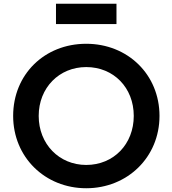

<svg xmlns="http://www.w3.org/2000/svg" viewBox="-20 -990 918 1022"><path d="M600 -862V-970H278V-862ZM439 12C658 12 829 -153 829 -373C829 -593 660 -757 439 -757C217 -757 50 -594 50 -373C50 -153 220 12 439 12ZM439 -112C295 -112 186 -223 186 -373C186 -523 295 -633 439 -633C585 -633 692 -523 692 -373C692 -223 585 -112 439 -112Z"/></svg>

Font: Plus Jakarta Sans
Style: Bold
Weight: 700
Designer: Gumpita Rahayu
Foundry: Tokotype
Version: Version 2.071;gftools[0.9.30]